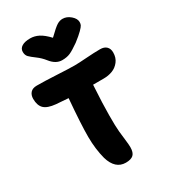

<svg xmlns="http://www.w3.org/2000/svg" viewBox="-239 -1165 1103 1246"><g transform="rotate(-30 312.5 -541.5)"><path d="M436 -1048.8Q467.8 -1048.8 495.4 -1024.9Q522.9 -1001 522.9 -975.1Q522.9 -962.9 518.6 -953.1Q514.2 -943.4 493.9 -922.9Q473.6 -902.3 433.1 -871.1Q387.2 -838.9 362.1 -827.9Q336.9 -816.9 301.8 -816.9Q254.4 -816.9 216.8 -865.2Q193.8 -894.5 163.8 -916.5Q133.8 -938.5 119.9 -952.6Q106 -966.8 106 -991.2Q106 -1016.1 128.2 -1030Q150.4 -1043.9 190.9 -1043.9Q223.1 -1043.9 253.9 -1028.3Q284.7 -1012.7 321.8 -973.1Q373.5 -1023.4 394.3 -1036.1Q415 -1048.8 436 -1048.8ZM327.1 -34.2Q248.5 -34.2 219.2 -131.8Q198.7 -209.5 198.2 -301Q197.8 -392.6 213.9 -583Q152.8 -586.9 123 -589.8Q61.5 -595.7 36.9 -620.1Q12.2 -644.5 12.2 -693.8Q12.2 -721.7 27.8 -739.3Q43.5 -756.8 75.2 -756.8Q132.3 -756.8 222.7 -752Q313 -747.1 355 -747.1Q384.3 -747.1 444.8 -751.5Q505.4 -755.9 548.8 -755.9Q580.1 -755.9 596.4 -739.7Q612.8 -723.6 612.8 -695.8Q612.8 -656.2 591.8 -629.2Q570.8 -602.1 540.5 -590.6Q510.3 -579.1 474.1 -579.1H395Q394 -572.3 394 -561Q386.7 -443.8 386.2 -356.7Q385.7 -269.5 389.6 -231.9Q393.6 -194.3 397.7 -160.4Q401.9 -126.5 401.9 -107.9Q401.9 -67.4 384 -50.8Q366.2 -34.2 327.1 -34.2Z"/></g></svg>

Font: Shantell Sans Bouncy
Style: Regular
Weight: 800
Designer: Stephen Nixon, Anya Danilova, Shantell Martin
Foundry: Arrow Type
Version: Version 1.006;[9816181b4]